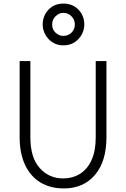

<svg xmlns="http://www.w3.org/2000/svg" viewBox="-20 -1043 706 1075"><path d="M337 12Q261 12 205.5 -22Q150 -56 120 -120.5Q90 -185 90 -275V-701H150V-275Q150 -160 202.5 -102Q255 -44 333 -44Q386 -44 427.5 -69.5Q469 -95 492.5 -146.5Q516 -198 516 -275V-701H576V-275Q576 -139 511.5 -63.5Q447 12 337 12ZM335 -789Q300 -789 274 -806Q248 -823 233.5 -849.5Q219 -876 219 -906Q219 -938 233.5 -964.5Q248 -991 274 -1007Q300 -1023 335 -1023Q371 -1023 397 -1007Q423 -991 437.5 -964.5Q452 -938 452 -906Q452 -876 437.5 -849.5Q423 -823 397 -806Q371 -789 335 -789ZM335 -842Q361 -842 380 -860Q399 -878 399 -906Q399 -933 380 -952Q361 -971 335 -971Q310 -971 291 -952Q272 -933 272 -906Q272 -878 291 -860Q310 -842 335 -842Z"/></svg>

Font: Inclusive Sans Light
Style: Regular
Weight: 300
Designer: Olivia King
Foundry: Olivia King
Version: Version 2.004